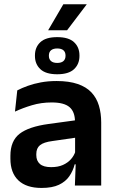

<svg xmlns="http://www.w3.org/2000/svg" viewBox="-20 -892 556 923"><path d="M284.5 -871.5H396.5V-870.5L302.5 -746.5H212V-747.5ZM340 0 344.5 -120 341 -131V-284.5L340.5 -306.5Q340.5 -354.5 314.2 -377Q288 -399.5 228.5 -399.5Q178 -399.5 133.8 -386.2Q89.5 -373 52 -355.5L63 -457.5Q85 -469 113.2 -479.2Q141.5 -489.5 176.5 -496Q211.5 -502.5 252 -502.5Q312 -502.5 353.5 -488.2Q395 -474 419.8 -447.5Q444.5 -421 455.5 -384.2Q466.5 -347.5 466.5 -303V0ZM179.5 11.5Q106.5 11.5 68.2 -25Q30 -61.5 30 -129V-143Q30 -214.5 74 -248.8Q118 -283 213.5 -296L352.5 -315L360 -232.5L232 -214Q190 -208.5 172.2 -194Q154.5 -179.5 154.5 -151.5V-146.5Q154.5 -119 171.8 -103.8Q189 -88.5 226 -88.5Q259 -88.5 282.5 -99Q306 -109.5 321.2 -126.8Q336.5 -144 343 -165.5L361 -102H339Q331 -70.5 313.2 -44.8Q295.5 -19 263.5 -3.8Q231.5 11.5 179.5 11.5ZM148 -623V-625.5Q148 -665 174 -689.2Q200 -713.5 255 -713.5Q310 -713.5 336 -689.2Q362 -665 362 -625.5V-623Q362 -584 336 -559.5Q310 -535 255 -535Q200 -535 174 -559.5Q148 -584 148 -623ZM215 -623.5Q215 -607.5 225.2 -598.5Q235.5 -589.5 255 -589.5Q275 -589.5 285 -598.5Q295 -607.5 295 -623.5V-625Q295 -641.5 285 -650.2Q275 -659 255 -659Q235.5 -659 225.2 -650.2Q215 -641.5 215 -625Z"/></svg>

Font: Anek Latin Medium SemiBold
Style: Regular
Weight: 600
Version: Version 1.003